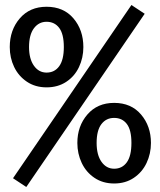

<svg xmlns="http://www.w3.org/2000/svg" viewBox="-20 -727 640 767"><path d="M558 -672 85 20 32 -15 505 -707ZM313 -539Q313 -496 295.5 -459Q278 -422 244.5 -400Q211 -378 166 -378Q121 -378 87.5 -400.5Q54 -423 36.5 -459.5Q19 -496 19 -539Q19 -607 59 -653.5Q99 -700 166 -700Q234 -700 273.5 -653.5Q313 -607 313 -539ZM96 -539Q96 -492 115.5 -464.5Q135 -437 166 -437Q198 -437 216.5 -462.5Q235 -488 235 -539Q235 -591 216.5 -615.5Q198 -640 166 -640Q135 -640 115.5 -614Q96 -588 96 -539ZM583 -156Q583 -113 565.5 -76Q548 -39 514.5 -16.5Q481 6 436 6Q391 6 357.5 -16.5Q324 -39 306.5 -76Q289 -113 289 -156Q289 -223 329 -269.5Q369 -316 436 -316Q504 -316 543.5 -269.5Q583 -223 583 -156ZM366 -156Q366 -108 385.5 -80.5Q405 -53 436 -53Q468 -53 486.5 -78.5Q505 -104 505 -156Q505 -208 486.5 -232Q468 -256 436 -256Q404 -256 385 -231Q366 -206 366 -156Z"/></svg>

Font: Fira Mono
Style: Regular
Weight: 400
Designer: Carrois Corporate & Edenspiekermann AG
Foundry: Carrois Corporate GbR & Edenspiekermann AG
Version: Version 3.206